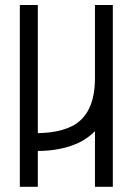

<svg xmlns="http://www.w3.org/2000/svg" viewBox="-20 -740 526 761"><path d="M427.2 0.5H356.4V-220.2Q331.1 -194.3 297.4 -176.8Q227.1 -142.1 129.9 -141.6V0.5H58.6V-720.2H129.9V-212.4Q211.4 -213.4 264.6 -239.7Q356.4 -285.6 356.4 -430.7V-720.2H427.2Z"/></svg>

Font: Greenwashing Machine
Style: Regular
Weight: 400
Designer: Tup Wanders
Foundry: Free font, DO NOT SELL
Version: Version 1.00;August 10, 2023;FontCreator 11.5.0.2430 64-bit